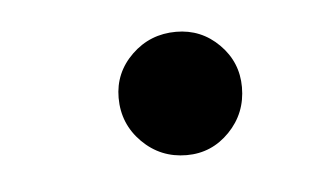

<svg xmlns="http://www.w3.org/2000/svg" viewBox="-26 -375 303 183"><g transform="rotate(-5 125.0 -284.0)"><path d="M147 -225Q122 -225 104.5 -242.5Q87 -260 87 -285Q87 -309 104.5 -326Q122 -343 147 -343Q171 -343 188 -326Q205 -309 205 -285Q205 -260 188 -242.5Q171 -225 147 -225Z"/></g></svg>

Font: Baskervville
Style: Italic
Weight: 400
Italic angle: -18°
Designer: ANRT
Foundry: ANRT
Version: Version 1.100